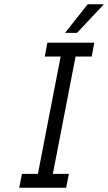

<svg xmlns="http://www.w3.org/2000/svg" viewBox="-20 -880 507 900"><path d="M149 -20 273 -660H343L219 -20ZM70 0 83 -65H303L290 0ZM190 -615 202 -680H422L410 -615ZM285 -726 391 -860H467L341 -726Z"/></svg>

Font: Teachers
Style: Italic
Weight: 400
Italic angle: -11°
Designer: Alfredo Marco Pradil, Chank Diesel
Version: Version 1.001